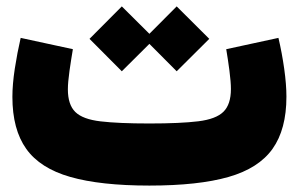

<svg xmlns="http://www.w3.org/2000/svg" viewBox="-20 -578 930 598"><path d="M847.2 -460Q858.4 -412.6 865.2 -363.8Q872.1 -314.9 872.1 -276.9Q872.1 -175.3 828.9 -114.5Q785.6 -53.7 691.9 -26.9Q598.1 0 445.3 0Q293 0 199 -26.9Q105 -53.7 61.8 -114.3Q18.6 -174.8 18.6 -276.4Q18.6 -314.9 26.1 -364.3Q33.7 -413.6 44.4 -460L207 -424.8Q201.7 -394 196.5 -357.7Q191.4 -321.3 191.4 -299.8Q191.4 -252 214.6 -229.2Q237.8 -206.5 293.2 -200Q348.6 -193.4 445.3 -193.4Q542 -193.4 597.4 -200.2Q652.8 -207 676 -230Q699.2 -252.9 699.2 -300.8Q699.2 -322.3 694.6 -357.9Q689.9 -393.6 684.6 -424.8ZM258.8 -457 359.4 -558.1 445.3 -472.7 530.3 -558.1 631.8 -457 530.3 -356 445.3 -441.4 359.4 -356Z"/></svg>

Font: Estedad-FD Black
Style: Regular
Weight: 900
Designer: Amin Abedi
Version: Version 7.3